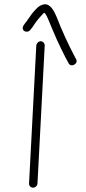

<svg xmlns="http://www.w3.org/2000/svg" viewBox="-20 -803 397 889"><path d="M119.8 -664C128.2 -673.5 131.4 -678.4 142.4 -695C154.8 -713.3 168 -727.1 180.8 -741C182.2 -742.3 184 -743.3 186 -744C194.5 -735 200.6 -719.9 205.2 -709C212.3 -692 212.3 -692 222.9 -666.5C235 -637.6 250.4 -602.1 263.2 -577C273.5 -558.3 280.7 -539.3 291.4 -522L297.7 -510C309.3 -487.7 345.6 -509.1 331.8 -530L325.4 -542C296.5 -596.4 265.5 -663.9 242 -725C231.4 -748.6 215 -786.8 184 -783C159.4 -777.6 149.7 -764.3 134.1 -747C123.2 -734.8 104.5 -704.5 94.3 -693C90.1 -687.2 84.6 -680.4 85.2 -672C86.4 -655.4 109.3 -650.3 119.8 -664ZM148 -592 114.5 47C114 57.3 122.9 66 133 66C143.2 66 153 57.3 153.5 47L187 -592C187.6 -602.3 178.7 -612 168.6 -612C158.4 -612 148.6 -602.3 148 -592Z"/></svg>

Font: Just Breathe
Style: Obl1
Weight: 400
Foundry: Cannot Into Space Fonts
Version: Version 0.72